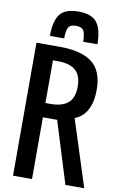

<svg xmlns="http://www.w3.org/2000/svg" viewBox="-116 -1183 774 1244"><g transform="rotate(10 270.5 -560.5)"><path d="M140.6 -933.6Q140.6 -1031.2 174.6 -1076.2Q208.5 -1121.1 296.9 -1121.1Q384.3 -1121.1 418.7 -1075.7Q453.1 -1030.3 453.1 -933.6H359.4Q359.4 -983.4 347.4 -1005.4Q335.4 -1027.3 296.9 -1027.3Q258.3 -1027.3 246.3 -1005.1Q234.4 -982.9 234.4 -933.6ZM500 -640.6Q500 -562.5 472.2 -509.8Q444.3 -457 390.6 -437.5L531.2 0H407.2L281.2 -406.2H187.5V0H62.5V-875H218.8Q358.4 -875 429.2 -820.8Q500 -766.6 500 -640.6ZM218.8 -781.2H187.5V-500H218.8Q296.9 -500 335.9 -533Q375 -565.9 375 -640.6Q375 -715.3 335.9 -748.3Q296.9 -781.2 218.8 -781.2Z"/></g></svg>

Font: OswaldRegular
Style: Regular
Weight: 400
Designer: vernon adams
Foundry: vernon adams
Version: Version 1.000